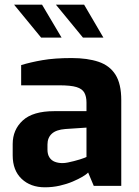

<svg xmlns="http://www.w3.org/2000/svg" viewBox="-20 -791 590 817"><path d="M171 6Q110 6 72 -30Q34 -66 34 -130V-178Q34 -239 77 -278.5Q120 -318 211 -318H348V-355Q348 -380 339 -396.5Q330 -413 305.5 -420.5Q281 -428 231 -428H70V-514Q109 -526 160.5 -535Q212 -544 285 -544Q352 -544 399.5 -528Q447 -512 471.5 -473Q496 -434 496 -365V0H379L355 -57Q348 -49 331 -39Q314 -29 289.5 -18.5Q265 -8 234.5 -1Q204 6 171 6ZM246 -97Q256 -97 268.5 -99.5Q281 -102 294.5 -105.5Q308 -109 319.5 -112.5Q331 -116 338.5 -119Q346 -122 348 -123V-248L258 -242Q219 -239 200.5 -222Q182 -205 182 -176V-154Q182 -134 190.5 -121Q199 -108 213.5 -102.5Q228 -97 246 -97ZM333 -631 218 -771H338L420 -631ZM155 -631 40 -771H159L242 -631Z"/></svg>

Font: Exo Thin
Style: Bold
Weight: 700
Version: Version 2.000